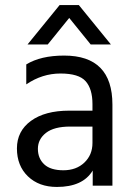

<svg xmlns="http://www.w3.org/2000/svg" viewBox="-20 -735 532 760"><path d="M169 -559H89L216 -715H292L419 -559H339L254 -664ZM205 5Q134 5 90.5 -37Q47 -79 47 -147.5Q47 -216 102.5 -256.5Q158 -297 254 -297H346V-323Q346 -383 319 -413.5Q292 -444 219.5 -444Q147 -444 84 -401V-480Q141 -515 234 -515Q425 -515 425 -321V0H347V-60Q308 5 205 5ZM346 -169V-234H258Q194 -234 162 -209Q130 -184 130 -146Q130 -108 155 -84.5Q180 -61 231 -61Q282 -61 314 -91.5Q346 -122 346 -169Z"/></svg>

Font: Hind Kochi
Style: Regular
Weight: 400
Designer: Dhruvi Tolia
Foundry: Indian Type Foundry
Version: Version 0.702;PS 1.0;hotconv 1.0.81;makeotf.lib2.5.63406